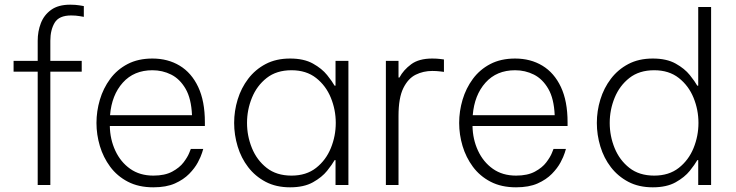

<svg xmlns="http://www.w3.org/2000/svg" viewBox="-20 -790 3143 820"><path d="M141 0V-484H38V-530H141V-616Q141 -656 154.5 -691Q168 -726 198.5 -748Q229 -770 280 -770Q303 -770 320.5 -767Q338 -764 338 -764V-718Q338 -718 321 -721Q304 -724 284 -724Q232 -724 213.5 -693Q195 -662 195 -616V-530H329V-484H195V0Z M635 10Q572 10 526 -14Q480 -38 450.5 -78Q421 -118 406.5 -166.5Q392 -215 392 -265Q392 -315 406.5 -364Q421 -413 450.5 -453Q480 -493 525 -516.5Q570 -540 631 -540Q697 -540 747.5 -509.5Q798 -479 826.5 -418.5Q855 -358 855 -268V-252H449Q450 -195 472.5 -146.5Q495 -98 536 -69Q577 -40 635 -40Q684 -40 715.5 -57Q747 -74 764 -96.5Q781 -119 788 -136.5Q795 -154 795 -154H848Q848 -154 843 -137.5Q838 -121 825 -96.5Q812 -72 788 -47.5Q764 -23 727 -6.5Q690 10 635 10ZM450 -298H800Q797 -369 772.5 -411Q748 -453 711 -471.5Q674 -490 631 -490Q552 -490 504.5 -437Q457 -384 450 -298Z M1219 -540Q1278 -540 1316.5 -518.5Q1355 -497 1377 -469.5Q1399 -442 1409 -424H1413V-530H1468V0H1413V-106H1409Q1399 -88 1377 -60.5Q1355 -33 1316.5 -11.5Q1278 10 1219 10Q1159 10 1114.5 -13.5Q1070 -37 1040 -76Q1010 -115 995 -164.5Q980 -214 980 -265Q980 -316 995 -365Q1010 -414 1040 -453.5Q1070 -493 1114.5 -516.5Q1159 -540 1219 -540ZM1225 -490Q1161 -490 1119 -457Q1077 -424 1056 -372.5Q1035 -321 1035 -265Q1035 -209 1056 -157.5Q1077 -106 1119 -73Q1161 -40 1225 -40Q1288 -40 1330 -73Q1372 -106 1393 -157.5Q1414 -209 1414 -265Q1414 -321 1393 -372.5Q1372 -424 1330 -457Q1288 -490 1225 -490Z M1628 0V-530H1682V-459H1686Q1703 -491 1736 -515.5Q1769 -540 1826 -540Q1846 -540 1861 -538Q1876 -536 1876 -536V-483Q1876 -483 1860 -485Q1844 -487 1826 -487Q1788 -487 1755.5 -471Q1723 -455 1702.5 -413.5Q1682 -372 1682 -295V0Z M2184 10Q2121 10 2075 -14Q2029 -38 1999.5 -78Q1970 -118 1955.5 -166.5Q1941 -215 1941 -265Q1941 -315 1955.5 -364Q1970 -413 1999.5 -453Q2029 -493 2074 -516.5Q2119 -540 2180 -540Q2246 -540 2296.5 -509.5Q2347 -479 2375.5 -418.5Q2404 -358 2404 -268V-252H1998Q1999 -195 2021.5 -146.5Q2044 -98 2085 -69Q2126 -40 2184 -40Q2233 -40 2264.5 -57Q2296 -74 2313 -96.5Q2330 -119 2337 -136.5Q2344 -154 2344 -154H2397Q2397 -154 2392 -137.5Q2387 -121 2374 -96.5Q2361 -72 2337 -47.5Q2313 -23 2276 -6.5Q2239 10 2184 10ZM1999 -298H2349Q2346 -369 2321.5 -411Q2297 -453 2260 -471.5Q2223 -490 2180 -490Q2101 -490 2053.5 -437Q2006 -384 1999 -298Z M2768 10Q2708 10 2663.5 -13.5Q2619 -37 2589 -76Q2559 -115 2544 -164.5Q2529 -214 2529 -265Q2529 -316 2544 -365Q2559 -414 2589 -453.5Q2619 -493 2663.5 -516.5Q2708 -540 2768 -540Q2827 -540 2865.5 -518.5Q2904 -497 2926 -469.5Q2948 -442 2958 -424H2962V-760H3017V0H2962V-106H2958Q2948 -88 2926 -60.5Q2904 -33 2865.5 -11.5Q2827 10 2768 10ZM2774 -40Q2837 -40 2879 -73Q2921 -106 2942 -157.5Q2963 -209 2963 -265Q2963 -321 2942 -372.5Q2921 -424 2879 -457Q2837 -490 2774 -490Q2710 -490 2668 -457Q2626 -424 2605 -372.5Q2584 -321 2584 -265Q2584 -209 2605 -157.5Q2626 -106 2668 -73Q2710 -40 2774 -40Z"/></svg>

Font: Be Vietnam Pro ExtraLight
Style: Regular
Weight: 200
Designer: Lam Bao, Tony Le, Vietanh Nguyen
Foundry: Yellow Type Foundry
Version: Version 1.002; ttfautohint (v1.8.3)